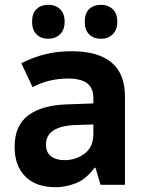

<svg xmlns="http://www.w3.org/2000/svg" viewBox="-20 -772 603 802"><path d="M213 10Q130 10 85.5 -35Q41 -80 41 -158Q41 -248 98.5 -290.5Q156 -333 260 -336L370 -340V-361Q370 -405 343.5 -424.5Q317 -444 264 -444Q229 -444 191.5 -436Q154 -428 116 -408L69 -508Q117 -532 167 -545Q217 -558 278 -558Q502 -558 502 -369V0H400L379 -71H375Q339 -23 296.5 -6.5Q254 10 213 10ZM249 -103Q297 -103 333.5 -130.5Q370 -158 370 -213V-252L302 -250Q172 -247 172 -168Q172 -135 193.5 -119Q215 -103 249 -103ZM402 -610Q372 -610 353 -628Q334 -646 334 -681Q334 -717 353 -734.5Q372 -752 402 -752Q431 -752 450.5 -734Q470 -716 470 -681Q470 -647 450.5 -628.5Q431 -610 402 -610ZM181 -610Q152 -610 133 -628Q114 -646 114 -681Q114 -717 133 -734.5Q152 -752 181 -752Q211 -752 230.5 -734Q250 -716 250 -681Q250 -647 230.5 -628.5Q211 -610 181 -610Z"/></svg>

Font: Noto Sans Mono SemiCondensed
Style: Bold
Weight: 700
Width: 4
Designer: Monotype Design Team
Foundry: Monotype Imaging Inc.
Version: Version 2.014